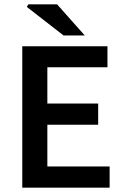

<svg xmlns="http://www.w3.org/2000/svg" viewBox="-20 -868 578 888"><path d="M83 0V-654H477V-557H199V-389H434V-291H199V-98H487V0ZM274 -704 104 -836 111 -848H244L372 -704Z"/></svg>

Font: Mada SemiBold
Style: Regular
Weight: 600
Designer: Khaled Hosny
Version: Version 1.5